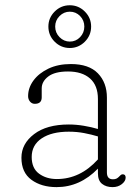

<svg xmlns="http://www.w3.org/2000/svg" viewBox="-20 -718 546 748"><path d="M63.5 -103.5Q63.5 -158 112.8 -195.5Q162 -233 248 -233Q276.5 -233 306.5 -228Q336.5 -223 361.5 -215.5V-332.5Q361.5 -385 330.8 -412.2Q300 -439.5 245 -439.5Q193.5 -439.5 168 -420Q142.5 -400.5 142.5 -373.5V-338.5Q142.5 -313.5 115.5 -313.5Q104.5 -313.5 97 -322.2Q89.5 -331 89.5 -343.5Q89.5 -376 110.5 -404.5Q131.5 -433 169 -450.8Q206.5 -468.5 256 -468.5Q326.5 -468.5 361.5 -432.2Q396.5 -396 396.5 -337.5V-46Q396.5 -19.5 420 -19.5Q428.5 -19.5 433.8 -22.2Q439 -25 442.5 -28.5Q446.5 -32.5 450 -35.8Q453.5 -39 458 -39Q469.5 -39 469.5 -26Q469.5 -12.5 454.8 -0.8Q440 11 418.5 11Q393.5 11 377.5 -1.8Q361.5 -14.5 361.5 -43V-61Q291.5 11 200.5 11Q141.5 11 102.5 -17.5Q63.5 -46 63.5 -103.5ZM103.5 -106.5Q103.5 -62.5 132 -41.5Q160.5 -20.5 201.5 -20.5Q292.5 -20.5 361.5 -97V-186.5Q336.5 -194 308 -199.5Q279.5 -205 248 -205Q181.5 -205 142.5 -179Q103.5 -153 103.5 -106.5ZM252 -531Q217.5 -531 193 -555.5Q168.5 -580 168.5 -614.5Q168.5 -648.5 193 -673Q217.5 -697.5 252 -697.5Q286 -697.5 310.5 -673Q335 -648.5 335 -614.5Q335 -580 310.5 -555.5Q286 -531 252 -531ZM252 -672.5Q229 -672.5 212 -655.5Q195 -638.5 195 -614.5Q195 -590.5 212 -573.2Q229 -556 252 -556Q275.5 -556 292 -573.2Q308.5 -590.5 308.5 -614.5Q308.5 -638.5 292 -655.5Q275.5 -672.5 252 -672.5Z"/></svg>

Font: Fraunces 9pt SuperSoft Thin
Style: Regular
Weight: 100
Version: Version 1.000;[b76b70a41]